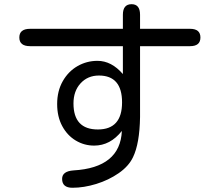

<svg xmlns="http://www.w3.org/2000/svg" viewBox="-20 -805 1040 907"><path d="M273.4 40Q273.4 3.9 327.1 0Q547.9 -12.7 555.7 -186.5Q501 -117.2 424.8 -117.2Q377.9 -117.2 337.9 -141.1Q297.9 -165 273.9 -209.5Q250 -253.9 250 -313.5Q250 -375 276.4 -421.4Q302.7 -467.8 346.2 -492.7Q389.6 -517.6 440.4 -517.6Q506.8 -517.6 560.5 -455.1V-586.9H122.1Q71.3 -586.9 71.3 -627.9Q71.3 -668.9 122.1 -668.9H560.5V-735.4Q560.5 -785.2 601.6 -785.2Q641.6 -785.2 641.6 -735.4V-668.9H877.9Q926.8 -668.9 926.8 -627.9Q926.8 -586.9 877.9 -586.9H641.6V-252Q639.6 -127 608.4 -62.5Q587.9 -19.5 540.5 13.2Q493.2 45.9 434.6 64Q376 82 322.3 82Q273.4 82 273.4 40ZM442.4 -193.4Q556.6 -193.4 556.6 -321.3Q556.6 -448.2 447.3 -448.2Q394.5 -448.2 360.8 -411.6Q327.1 -375 327.1 -316.4Q327.1 -193.4 442.4 -193.4Z"/></svg>

Font: jf-openhuninn-2.0
Style: Regular
Weight: 400
Designer: [Kosugi Maru]
Designed by MOTOYA      

[Varela Round]
Joe Prince (Latin component); Avraham Cornfeld (Hebrew component)
Foundry: justfont CO.,LTD.
Version: 2.0